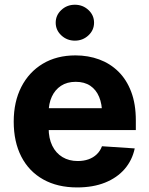

<svg xmlns="http://www.w3.org/2000/svg" viewBox="-20 -789 636 819"><path d="M309.2 10.5Q225.3 10.5 164.4 -23.6Q103.5 -57.7 71 -120.8Q38.5 -183.9 38.5 -270.3Q38.5 -354.6 70.9 -418.1Q103.4 -481.6 162.6 -517.2Q221.8 -552.7 302 -552.7Q356.2 -552.7 403 -535.5Q449.8 -518.3 485 -483.7Q520.1 -449.2 539.7 -397.3Q559.4 -345.3 559.4 -275.6V-234.2H98.6V-327.5H486.1L415.6 -303.1Q415.6 -344.9 402.9 -375.5Q390.2 -406.2 365.2 -423.1Q340.2 -440 303.1 -440Q266 -440 240.2 -423Q214.5 -406 201 -376.5Q187.5 -347.1 187.5 -309V-243Q187.5 -198.8 203 -167.3Q218.5 -135.7 246.5 -118.9Q274.5 -102.1 311.5 -102.1Q336.6 -102.1 357.2 -109.3Q377.7 -116.5 392.6 -130.7Q407.4 -144.8 415 -165.2L554.7 -155.9Q544 -105.5 511.7 -68Q479.3 -30.6 428 -10Q376.7 10.5 309.2 10.5ZM299.4 -615.6Q265.6 -615.6 241.6 -638.1Q217.6 -660.5 217.6 -692.2Q217.6 -724.1 241.6 -746.4Q265.6 -768.8 299.4 -768.8Q333.2 -768.8 357.2 -746.4Q381.2 -724.1 381.2 -692.3Q381.2 -660.5 357.2 -638.1Q333.2 -615.6 299.4 -615.6Z"/></svg>

Font: Inter V
Style: 
Weight: 400
Designer: Rasmus Andersson
Foundry: rsms
Version: Version 4.000;git-a3f224843